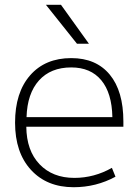

<svg xmlns="http://www.w3.org/2000/svg" viewBox="-20 -773 584 803"><path d="M235 -753 352 -590H302L172 -753ZM90 -243Q91 -143 145.5 -86Q200 -29 291 -29Q374 -29 448 -71L463 -34Q382 10 288 10Q176 10 109.5 -62.5Q43 -135 43 -260Q43 -386 106 -458Q169 -530 278 -530Q382 -530 439 -461Q496 -392 496 -265V-243ZM91 -283H450Q448 -384 403.5 -437.5Q359 -491 278 -491Q192 -491 143 -436.5Q94 -382 91 -283Z"/></svg>

Font: M PLUS 1p Light
Style: Regular
Weight: 300
Version: Version 1.061